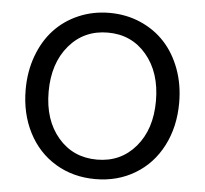

<svg xmlns="http://www.w3.org/2000/svg" viewBox="-51 -763 880 825"><g transform="rotate(5 388.5 -350.5)"><path d="M58.1 -350.1Q58.1 -428.2 82.8 -495.1Q107.4 -562 150.9 -608.9Q194.3 -655.8 255.9 -682.4Q317.4 -709 389.2 -709Q460.9 -709 522.5 -682.4Q584 -655.8 627.4 -608.9Q670.9 -562 695.6 -495.1Q720.2 -428.2 720.2 -350.1Q720.2 -246.6 678.2 -164.8Q636.2 -83 560.5 -37.6Q484.9 7.8 389.2 7.8Q293.5 7.8 217.8 -37.6Q142.1 -83 100.1 -164.8Q58.1 -246.6 58.1 -350.1ZM389.2 -76.2Q491.7 -76.2 555.9 -151.6Q620.1 -227.1 620.1 -349.1Q620.1 -471.7 555.9 -547.9Q491.7 -624 389.2 -624Q286.1 -624 221.7 -547.9Q157.2 -471.7 157.2 -349.1Q157.2 -227.1 221.7 -151.6Q286.1 -76.2 389.2 -76.2Z"/></g></svg>

Font: LT Superior Med
Style: Regular
Weight: 500
Designer: Daniel Lyons
Foundry: LyonsType
Version: Version 1.000